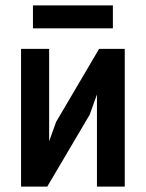

<svg xmlns="http://www.w3.org/2000/svg" viewBox="-20 -707 540 711"><path d="M162 -184 188 -256 347 -526H442V-16H339V-357L312 -282L155 -16H58V-526H162ZM398 -602H102V-687H398Z"/></svg>

Font: D2Coding
Style: Bold
Weight: 700
Monospace: yes
Designer: Yong-Rak Park; Jeong-Hwan Yoon; Sang-Min Lee;
Foundry: NHN Corporation
Version: Version 1.3.2; Build 20180524